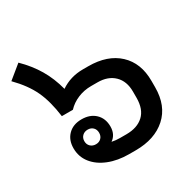

<svg xmlns="http://www.w3.org/2000/svg" viewBox="-199 -863 1016 1024"><g transform="rotate(-30 309.0 -351.0)"><path d="M609 -271V-232Q609 -118 539 -55Q469 8 351 8H311Q241 8 186 -14Q131 -36 100 -75.5Q69 -115 69 -167Q69 -218 100 -249Q131 -280 183 -280Q235 -280 266.5 -250Q298 -220 298 -170Q298 -121 262 -96Q285 -91 311 -91H351Q418 -91 456.5 -126.5Q495 -162 495 -233V-271Q495 -335 457.5 -371.5Q420 -408 356 -408H316Q273 -408 234.5 -392Q196 -376 169 -347H101Q88 -445 57 -511Q26 -577 -39 -643L43 -710Q97 -657 132 -598Q167 -539 186 -466Q246 -507 323 -507H356Q474 -507 541.5 -444Q609 -381 609 -271ZM184 -126Q204 -126 216.5 -138.5Q229 -151 229 -171Q229 -191 216.5 -203.5Q204 -216 184 -216Q164 -216 151 -203.5Q138 -191 138 -171Q138 -151 151 -138.5Q164 -126 184 -126Z"/></g></svg>

Font: Bai Jamjuree SemiBold
Style: Regular
Weight: 600
Version: Version 1.000; ttfautohint (v1.6)